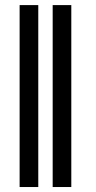

<svg xmlns="http://www.w3.org/2000/svg" viewBox="-20 -752 386 772"><path d="M133.9 -731.5V0H58.9V-731.5ZM266.7 -731.5V0H191.8V-731.5Z"/></svg>

Font: Inter UI Light
Style: Regular
Weight: 300
Designer: Rasmus Andersson
Foundry: rsms
Version: 3.2;8d6f07862